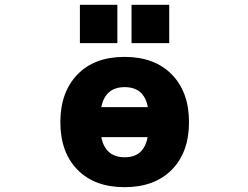

<svg xmlns="http://www.w3.org/2000/svg" viewBox="-20 -774 1040 806"><path d="M405.3 -324.2H600.6Q585 -408.2 503.4 -408.2Q421.9 -408.2 405.3 -324.2ZM405.3 -198.2Q421.9 -114.3 502.9 -113.8Q584 -113.3 599.6 -198.2ZM305.7 -461.9Q377 -535.2 502.9 -535.2Q628.9 -535.2 701.2 -461.4Q773.4 -387.7 773.4 -261.2Q773.4 -134.8 701.2 -61.5Q628.9 11.7 502.9 11.7Q377 11.7 305.2 -61.5Q233.4 -134.8 233.4 -261.2Q233.4 -387.7 305.7 -461.9ZM315.4 -592.8V-753.9H472.7V-592.8ZM532.2 -592.8V-753.9H690.4V-592.8Z"/></svg>

Font: GenEi Gothic M Heavy
Style: Regular
Weight: 800
Designer: o_tamon (Modified); [Source Han Sans]
Ryoko NISHIZUKA  (kana & ideographs); Paul D. Hunt (Latin, Greek & Cyrillic); Wenl
Version: Version 1.1a;Original Version 1.004